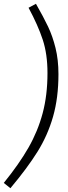

<svg xmlns="http://www.w3.org/2000/svg" viewBox="-20 -856 361 1015"><path d="M289 -464Q289 -339 260.5 -239.5Q232 -140 178 -53.5Q124 33 35 139L0 111Q81 11 130.5 -75.5Q180 -162 205.5 -257.5Q231 -353 231 -470Q231 -570 206 -646Q181 -722 131 -815L170 -836Q210 -766 234 -715.5Q258 -665 273.5 -602.5Q289 -540 289 -464Z"/></svg>

Font: FiraGO Light
Style: Italic
Weight: 300
Italic angle: -8°
Designer: bBox Type GmbH
Foundry: bBox Type GmbH
Version: Version 1.001